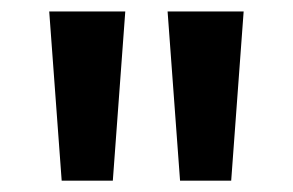

<svg xmlns="http://www.w3.org/2000/svg" viewBox="-20 -696 517 339"><path d="M388.2 -377H297.9L275.9 -675.8H410.2ZM179.2 -377H88.9L66.9 -675.8H201.2Z"/></svg>

Font: Clear Sans
Style: Bold
Weight: 700
Foundry: Intel Corporation
Version: Version 1.00